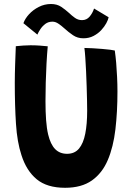

<svg xmlns="http://www.w3.org/2000/svg" viewBox="-20 -898 646 935"><path d="M297 16.5Q209 16.5 158.8 -25Q108.5 -66.5 84.5 -142.5Q63.5 -206 57.8 -294.8Q52 -383.5 52 -494.5Q52 -516 52.5 -539.5Q53 -563 53.8 -587Q54.5 -611 55.5 -633Q56.5 -655 57 -673Q75 -675 93.2 -676.2Q111.5 -677.5 128.5 -677.5Q151 -677.5 173.2 -676Q195.5 -674.5 212.5 -672.5Q209 -634 206.5 -588.2Q204 -542.5 202.8 -495.8Q201.5 -449 201.5 -405.5Q201.5 -353.5 204.5 -313Q207.5 -272.5 214.5 -243Q226 -195 248.5 -172Q271 -149 306.5 -149Q343.5 -149 364.8 -174.5Q386 -200 395.2 -247Q404.5 -294 404.5 -358.5Q404.5 -379 403.8 -410.5Q403 -442 402 -478.2Q401 -514.5 399.2 -550.5Q397.5 -586.5 395.5 -616.2Q393.5 -646 391 -664.5Q408.5 -664.5 431.5 -663Q454.5 -661.5 477 -659.8Q499.5 -658 516.5 -655.8Q533.5 -653.5 539 -652Q543 -624.5 545.8 -591.5Q548.5 -558.5 550.2 -523Q552 -487.5 552 -452.5Q552 -353 542 -267.8Q532 -182.5 505 -118.8Q478 -55 427.5 -19.2Q377 16.5 297 16.5ZM94 -785Q102 -807.5 121.5 -828.8Q141 -850 168.8 -864.2Q196.5 -878.5 228.5 -878.5Q257.5 -878.5 278 -864.8Q298.5 -851 315.5 -835.5Q330 -821.5 345.2 -810.8Q360.5 -800 379.5 -800Q402 -800 416.5 -817.2Q431 -834.5 438 -856.5L509 -814Q507 -802.5 497.8 -785.2Q488.5 -768 473 -751.2Q457.5 -734.5 435.5 -723Q413.5 -711.5 386 -711.5Q357.5 -711.5 335.5 -726.5Q313.5 -741.5 295 -758.5Q280 -772 265.2 -782.2Q250.5 -792.5 235.5 -792.5Q215.5 -792.5 201 -781.8Q186.5 -771 176.8 -756.2Q167 -741.5 162 -729.5Z"/></svg>

Font: Grandstander Thin SemiBold
Style: Regular
Weight: 600
Version: Version 1.200